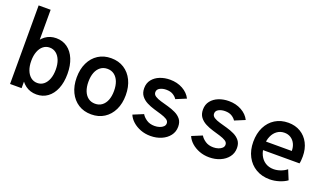

<svg xmlns="http://www.w3.org/2000/svg" viewBox="-71 -1236 2954 1727"><g transform="rotate(20 1406.0 -372.0)"><path d="M65.9 0V-752H180.7V-464.8H190.4L169.9 -398.4V-116.7L192.4 -65.4H176.3V0ZM319.3 7.8Q258.8 7.8 213.6 -25.6Q168.5 -59.1 143.3 -119.4Q118.2 -179.7 118.2 -261.2Q118.2 -342.3 143.1 -402.6Q168 -462.9 212.6 -496.1Q257.3 -529.3 317.4 -529.3Q378.9 -529.3 424.6 -496.3Q470.2 -463.4 495.4 -402.8Q520.5 -342.3 520.5 -261.2Q520.5 -179.2 495.6 -118.9Q470.7 -58.6 425.5 -25.4Q380.4 7.8 319.3 7.8ZM292 -91.8Q327.1 -91.8 353.3 -113Q379.4 -134.3 393.8 -172.1Q408.2 -210 408.2 -261.2Q408.2 -312 393.6 -349.9Q378.9 -387.7 352.3 -408.7Q325.7 -429.7 290 -429.7Q255.4 -429.7 229.2 -408.9Q203.1 -388.2 188.5 -350.3Q173.8 -312.5 173.8 -261.2Q173.8 -210 188.5 -172.1Q203.1 -134.3 229.7 -113Q256.3 -91.8 292 -91.8Z M843.8 7.8Q772.9 7.8 720.2 -25.9Q667.5 -59.6 638.2 -119.9Q608.9 -180.2 608.9 -260.3Q608.9 -340.8 638.2 -401.4Q667.5 -461.9 720.2 -495.6Q772.9 -529.3 843.8 -529.3Q914.6 -529.3 967.3 -495.6Q1020 -461.9 1049.3 -401.4Q1078.6 -340.8 1078.6 -260.3Q1078.6 -180.2 1049.3 -119.9Q1020 -59.6 967.3 -25.9Q914.6 7.8 843.8 7.8ZM843.8 -94.2Q881.8 -94.2 909.4 -114.7Q937 -135.3 951.7 -172.6Q966.3 -210 966.3 -260.3Q966.3 -311.5 951.7 -348.9Q937 -386.2 909.4 -407Q881.8 -427.7 843.8 -427.7Q805.7 -427.7 778.1 -407Q750.5 -386.2 735.8 -348.9Q721.2 -311.5 721.2 -260.3Q721.2 -210 735.8 -172.6Q750.5 -135.3 778.1 -114.7Q805.7 -94.2 843.8 -94.2Z M1410.6 7.8Q1359.4 7.8 1315.4 -9Q1271.5 -25.9 1239.7 -54.2Q1208 -82.5 1193.8 -117.2L1292 -157.7Q1305.7 -132.8 1337.4 -111.1Q1369.1 -89.4 1415 -89.4Q1440.4 -89.4 1462.4 -96.7Q1484.4 -104 1498 -117.2Q1511.7 -130.4 1511.7 -148.4Q1511.7 -170.9 1490 -184.6Q1468.3 -198.2 1434.3 -208.5Q1400.4 -218.8 1362.1 -230Q1323.7 -241.2 1289.8 -258.8Q1255.9 -276.4 1234.1 -304.9Q1212.4 -333.5 1212.4 -377.9Q1212.4 -426.3 1239.3 -460Q1266.1 -493.7 1310.3 -511.2Q1354.5 -528.8 1407.2 -528.8Q1475.1 -528.8 1528.6 -499.3Q1582 -469.7 1606.4 -420.4L1508.8 -379.9Q1496.1 -400.4 1470.7 -416.3Q1445.3 -432.1 1405.3 -432.1Q1371.1 -432.1 1345 -418.5Q1318.8 -404.8 1318.8 -377.9Q1318.8 -355 1340.6 -341.1Q1362.3 -327.1 1396.5 -317.4Q1430.7 -307.6 1469 -296.9Q1507.3 -286.1 1541.5 -269.8Q1575.7 -253.4 1597.2 -226.3Q1618.7 -199.2 1618.7 -155.3Q1618.7 -106.4 1590.3 -69.6Q1562 -32.7 1514.6 -12.5Q1467.3 7.8 1410.6 7.8Z M1973.1 7.8Q1921.9 7.8 1877.9 -9Q1834 -25.9 1802.2 -54.2Q1770.5 -82.5 1756.3 -117.2L1854.5 -157.7Q1868.2 -132.8 1899.9 -111.1Q1931.6 -89.4 1977.5 -89.4Q2002.9 -89.4 2024.9 -96.7Q2046.9 -104 2060.5 -117.2Q2074.2 -130.4 2074.2 -148.4Q2074.2 -170.9 2052.5 -184.6Q2030.8 -198.2 1996.8 -208.5Q1962.9 -218.8 1924.6 -230Q1886.2 -241.2 1852.3 -258.8Q1818.4 -276.4 1796.6 -304.9Q1774.9 -333.5 1774.9 -377.9Q1774.9 -426.3 1801.8 -460Q1828.6 -493.7 1872.8 -511.2Q1917 -528.8 1969.7 -528.8Q2037.6 -528.8 2091.1 -499.3Q2144.5 -469.7 2168.9 -420.4L2071.3 -379.9Q2058.6 -400.4 2033.2 -416.3Q2007.8 -432.1 1967.8 -432.1Q1933.6 -432.1 1907.5 -418.5Q1881.3 -404.8 1881.3 -377.9Q1881.3 -355 1903.1 -341.1Q1924.8 -327.1 1959 -317.4Q1993.2 -307.6 2031.5 -296.9Q2069.8 -286.1 2104 -269.8Q2138.2 -253.4 2159.7 -226.3Q2181.2 -199.2 2181.2 -155.3Q2181.2 -106.4 2152.8 -69.6Q2124.5 -32.7 2077.1 -12.5Q2029.8 7.8 1973.1 7.8Z M2551.8 7.8Q2476.6 7.8 2419.7 -25.9Q2362.8 -59.6 2331.1 -120.1Q2299.3 -180.7 2299.3 -260.3Q2299.3 -340.8 2329.3 -401.1Q2359.4 -461.4 2413.6 -495.1Q2467.8 -528.8 2539.6 -528.8Q2606 -528.8 2656.5 -498.5Q2707 -468.3 2735.1 -413.8Q2763.2 -359.4 2763.2 -287.6Q2763.2 -270.5 2761.7 -251.7Q2760.3 -232.9 2756.8 -219.2H2389.6V-300.3H2653.3Q2653.3 -339.4 2638.4 -369.1Q2623.5 -398.9 2597.4 -415.5Q2571.3 -432.1 2537.1 -432.1Q2497.6 -432.1 2467.5 -410.6Q2437.5 -389.2 2420.7 -351.1Q2403.8 -313 2403.8 -262.7Q2403.8 -210.9 2422.6 -172.1Q2441.4 -133.3 2475.1 -111.8Q2508.8 -90.3 2553.2 -90.3Q2586.9 -90.3 2620.8 -102.5Q2654.8 -114.7 2678.7 -134.8L2716.8 -42.5Q2687 -20.5 2641.6 -6.3Q2596.2 7.8 2551.8 7.8Z"/></g></svg>

Font: Reddit Mono SemiBold
Style: Regular
Weight: 600
Monospace: yes
Designer: Stephen Hutchings
Foundry: Reddit
Version: Version 1.014